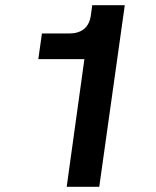

<svg xmlns="http://www.w3.org/2000/svg" viewBox="-20 -717 600 737"><path d="M236 0H361L459 -697H334L329 -660C322.5 -609 291 -588.5 245 -588.5H141L127 -490H304Z"/></svg>

Font: HK Grotesk
Style: Bold Italic
Weight: 700
Italic angle: -16°
Designer: Alfredo Marco Pradil
Foundry: Hanken Design Co.
Version: Version 3.001;FEAKit 1.0